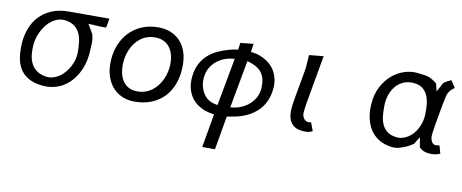

<svg xmlns="http://www.w3.org/2000/svg" viewBox="-69 -859 3388 1408"><g transform="rotate(10 1625.0 -155.0)"><path d="M48 -275Q52 -328.5 70.8 -379.5Q89.5 -430.5 125.8 -470.2Q162 -510 217 -534.2Q272 -558.5 348.5 -558.5H648.5L636 -490H598.5L503.5 -495L544 -426Q554 -391.5 552.8 -354Q551.5 -316.5 548 -275Q544.5 -236 533.2 -198.8Q522 -161.5 503.2 -128.2Q484.5 -95 458.8 -67.5Q433 -40 400.8 -21.2Q368.5 -2.5 330.2 6Q292 14.5 248 10Q184 3.5 143.2 -20.5Q102.5 -44.5 80 -82Q57.5 -119.5 50.8 -168.8Q44 -218 48 -275ZM133 -275Q129.5 -235.5 133.5 -199.8Q137.5 -164 151.8 -135.2Q166 -106.5 192.5 -86.8Q219 -67 260.5 -60Q287.5 -55.5 313 -62.2Q338.5 -69 361 -83.8Q383.5 -98.5 402.2 -120.2Q421 -142 434.5 -167.2Q448 -192.5 455.5 -220.2Q463 -248 463 -275Q463 -314.5 458.8 -350.8Q454.5 -387 441 -415.8Q427.5 -444.5 402.5 -464Q377.5 -483.5 336 -490Q308.5 -494 283.5 -487.2Q258.5 -480.5 236.5 -465.2Q214.5 -450 196.5 -428.2Q178.5 -406.5 165.2 -381.2Q152 -356 143.5 -328.8Q135 -301.5 133 -275Z M933.5 8.5Q884 8.5 843.2 -9Q802.5 -26.5 773.2 -58.5Q744 -90.5 728 -135.8Q712 -181 712 -236.5Q712 -308 734.2 -367.2Q756.5 -426.5 796.2 -469Q836 -511.5 891.2 -535Q946.5 -558.5 1013 -558.5Q1064 -558.5 1105.5 -542Q1147 -525.5 1176.5 -494.2Q1206 -463 1222 -417.8Q1238 -372.5 1238 -315.5Q1238 -241 1216.8 -181Q1195.5 -121 1156 -79Q1116.5 -37 1060.2 -14.2Q1004 8.5 933.5 8.5ZM1146.5 -311Q1146.5 -348.5 1137.5 -379.8Q1128.5 -411 1110.5 -433.8Q1092.5 -456.5 1065.8 -469Q1039 -481.5 1003 -481.5Q970.5 -481.5 943 -471.8Q915.5 -462 893.5 -445Q871.5 -428 854.5 -404.8Q837.5 -381.5 826.2 -354.8Q815 -328 809.2 -298.5Q803.5 -269 803.5 -240Q803.5 -202.5 812 -171Q820.5 -139.5 837.8 -116.8Q855 -94 881.2 -81.5Q907.5 -69 943 -69Q975 -69 1002.5 -78.8Q1030 -88.5 1052.5 -105.8Q1075 -123 1092.5 -146.2Q1110 -169.5 1122 -196.5Q1134 -223.5 1140.2 -252.8Q1146.5 -282 1146.5 -311Z M1526 -0.5Q1510 -2.5 1494 -6Q1478 -9.5 1463 -14Q1432 -24.5 1403.5 -43.5Q1375 -62.5 1354.8 -91.5Q1334.5 -120.5 1324.5 -159.8Q1314.5 -199 1320.5 -250Q1326.5 -303.5 1347.2 -342.8Q1368 -382 1399 -410Q1430 -438 1468.8 -456Q1507.5 -474 1549.5 -485.5Q1583 -495 1617.5 -499L1624.5 -550L1722 -560.5L1712.5 -499Q1729 -497 1745 -494Q1761 -491 1776 -485.5Q1805.5 -475.5 1834.2 -456.5Q1863 -437.5 1884.2 -408.5Q1905.5 -379.5 1916 -340Q1926.5 -300.5 1920 -250Q1908 -156 1848.2 -96.2Q1788.5 -36.5 1690.5 -14L1620.5 -0.5L1577 250H1482ZM1634 -72.5Q1670.5 -74 1705.8 -87.2Q1741 -100.5 1768.8 -123.5Q1796.5 -146.5 1814.5 -178.5Q1832.5 -210.5 1835 -250Q1837 -283.5 1831.5 -311.5Q1826 -339.5 1810.5 -361.5Q1795 -383.5 1768 -400Q1741 -416.5 1699 -427.5ZM1509.5 -79Q1517 -77.5 1524.2 -75.5Q1531.5 -73.5 1539 -72.5L1604.5 -427.5Q1569.5 -426.5 1535 -414.5Q1500.5 -402.5 1472.8 -380Q1445 -357.5 1426.5 -324.8Q1408 -292 1405 -250Q1402.5 -214.5 1410.8 -185Q1419 -155.5 1434 -133.2Q1449 -111 1469 -97.2Q1489 -83.5 1509.5 -79Z M2129.5 -451 2136.5 -550 2243.5 -560.5 2179 -195.5Q2176.5 -182.5 2174.8 -167.2Q2173 -152 2171 -134.5Q2168.5 -108.5 2179 -89.2Q2189.5 -70 2211.5 -65.5Q2222 -63 2227.8 -65Q2233.5 -67 2236.5 -68L2260 -5Q2256.5 -3.5 2251.8 -1Q2247 1.5 2240 3.5Q2233 5.5 2222.8 6.8Q2212.5 8 2198.5 7.5Q2150.5 6 2124 -12.2Q2097.5 -30.5 2086.8 -59.8Q2076 -89 2077.2 -126.2Q2078.5 -163.5 2085.5 -202.5Z M3231 -498Q3187 -469.5 3177.5 -425.5Q3172 -403 3165 -366Q3158 -329 3148.5 -276Q3129.5 -168.5 3126 -134.5Q3124.5 -117 3127 -103.5Q3129.5 -90 3135 -80.2Q3140.5 -70.5 3148.5 -65.5Q3156.5 -60.5 3165.5 -60.5Q3176.5 -60.5 3182 -61.2Q3187.5 -62 3194 -63L3210 -5Q3180 8.5 3148.5 8.5Q3081.5 8.5 3054 -26L3042 -98L3007 -42Q2982.5 -25 2955 -13Q2929.5 -2 2903 5.2Q2876.5 12.5 2848 8.5Q2792.5 1 2753 -23.5Q2713.5 -48 2689 -85.8Q2664.5 -123.5 2654.5 -172.2Q2644.5 -221 2648.5 -276.5Q2653.5 -347.5 2681.2 -402.5Q2709 -457.5 2751 -494.2Q2793 -531 2844.2 -547.8Q2895.5 -564.5 2947.5 -558.5Q2975.5 -555.5 3000 -551.8Q3024.5 -548 3045.5 -537Q3058.5 -530.5 3069.5 -522.8Q3080.5 -515 3090.5 -505.5L3104 -450L3141 -519Q3152 -527.5 3165.8 -535.2Q3179.5 -543 3196.5 -550ZM3051 -263Q3052.5 -300 3049.8 -337Q3047 -374 3034.8 -404.8Q3022.5 -435.5 2998.2 -456.2Q2974 -477 2932 -481Q2886 -485.5 2851.2 -469.8Q2816.5 -454 2793.2 -425.5Q2770 -397 2758 -360.2Q2746 -323.5 2745 -286Q2744 -246 2747.2 -209.5Q2750.5 -173 2763 -144Q2775.5 -115 2799.2 -95.2Q2823 -75.5 2863.5 -69Q2889.5 -64.5 2913.2 -70.5Q2937 -76.5 2957.8 -89.8Q2978.5 -103 2995.2 -122.2Q3012 -141.5 3024 -164.5Q3036 -187.5 3043 -212.8Q3050 -238 3051 -263Z"/></g></svg>

Font: B612 Mono
Style: Italic
Weight: 400
Italic angle: -10°
Version: Version 1.005